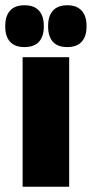

<svg xmlns="http://www.w3.org/2000/svg" viewBox="-40 -710 349 730"><path d="M46 0V-492.5H223V0ZM53 -531Q16.5 -531 -1.8 -551.2Q-20 -571.5 -20 -608V-612.5Q-20 -649 -1.8 -669.5Q16.5 -690 53 -690Q90 -690 108.2 -669.5Q126.5 -649 126.5 -612.5V-608Q126.5 -571.5 108.2 -551.2Q90 -531 53 -531ZM216 -531Q179 -531 161 -551.2Q143 -571.5 143 -608V-612.5Q143 -649 161.2 -669.5Q179.5 -690 216 -690Q252 -690 270.5 -669.5Q289 -649 289 -612.5V-608Q289 -571.5 270.5 -551.2Q252 -531 216 -531Z"/></svg>

Font: Anek Gujarati Medium ExtraBold
Style: Regular
Weight: 800
Version: Version 1.003